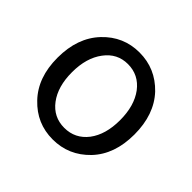

<svg xmlns="http://www.w3.org/2000/svg" viewBox="-139 -700 869 869"><g transform="rotate(45 296.0 -265.5)"><path d="M295.9 12.7Q193.4 12.7 122.1 -62.5Q49.8 -137.7 49.8 -264.6Q49.8 -392.6 122.1 -468.8Q193.4 -543.9 295.9 -543.9Q398.4 -543.9 470.7 -468.8Q542 -392.6 542 -264.6Q542 -137.7 470.7 -62.5Q398.4 12.7 295.9 12.7ZM295.9 -61.5Q365.2 -61.5 408.2 -117.2Q450.2 -172.9 450.2 -264.6Q450.2 -356.4 408.2 -413.1Q365.2 -469.7 295.9 -469.7Q227.5 -469.7 185.5 -413.1Q142.6 -356.4 142.6 -264.6Q142.6 -172.9 184.6 -117.2Q226.6 -61.5 295.9 -61.5Z"/></g></svg>

Font: Noto Traditional Nushu
Style: Regular
Weight: 400
Designer: LIU Zhao
Foundry: Z&Z Studio
Version: Version 1.001; ttfautohint (v1.8.3) -l 8 -r 50 -G 200 -x 14 